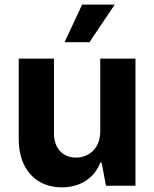

<svg xmlns="http://www.w3.org/2000/svg" viewBox="-20 -797 662 824"><path d="M410.2 -232.2C410.2 -159.1 360.4 -120.7 306.1 -120.7C248.9 -120.7 211.6 -160.9 211.6 -225.1V-545.5H60.4V-198.2C60.4 -70.7 135.3 7.1 245 7.1C327.1 7.1 386 -35.2 410.5 -99.1H416.2L434.7 0H561.4V-545.5H410.2ZM257.1 -615.8H364L472.3 -777.3H332.4Z"/></svg>

Font: GiG Sans
Style: Bold
Weight: 700
Designer: Andreas Faust
Version: Version 1.100;FEAKit 1.0